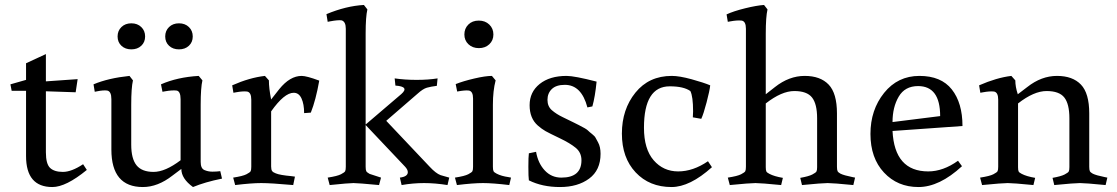

<svg xmlns="http://www.w3.org/2000/svg" viewBox="-20 -738 4504 774"><path d="M165 -124Q165 -77 182 -61Q199 -45 233.5 -45Q268 -45 315 -76L330 -53Q246 16 191 16Q85 16 85 -109V-372H27L22 -398L85 -416V-483L165 -520V-410L293 -419L285 -366L165 -370Z M789 -85Q789 -59 804 -52.5Q819 -46 836 -46Q853 -46 868 -48L875 -18Q806 -4 758 16Q711 -18 711 -57L675 -30Q616 16 556 16Q429 16 429 -135V-338Q429 -370 412 -373Q397 -375 372 -370L362 -368L357 -398Q416 -423 502 -432L516 -414Q509 -384 509 -316V-155Q509 -98 530.5 -71.5Q552 -45 599 -45Q646 -45 708 -92V-338Q708 -370 692 -373Q674 -375 646 -370L635 -368L629 -398Q695 -427 781 -432L796 -414Q789 -384 789 -316ZM469.5 -553.5Q454 -568 454 -591Q454 -614 469.5 -629Q485 -644 509.5 -644Q534 -644 549.5 -629Q565 -614 565 -591Q565 -568 549.5 -553.5Q534 -539 509.5 -539Q485 -539 469.5 -553.5ZM661.5 -553.5Q646 -568 646 -591Q646 -614 661.5 -629Q677 -644 701.5 -644Q726 -644 741.5 -629Q757 -614 757 -591Q757 -568 741.5 -553.5Q726 -539 701.5 -539Q677 -539 661.5 -553.5Z M1164 -364Q1126 -364 1073 -289V-67Q1073 -54 1077 -48.5Q1081 -43 1092 -39Q1109 -32 1154 -28L1169 -26L1162 8Q1072 0 1033 0Q994 0 928 8L920 -22Q959 -28 973.5 -35.5Q988 -43 990.5 -48Q993 -53 993 -66V-336Q993 -366 976 -369Q959 -371 932 -366L921 -364L916 -394Q986 -425 1048 -432L1064 -414Q1064 -382 1073 -337L1106 -379Q1149 -432 1196 -432Q1216 -432 1267 -413Q1253 -334 1233 -284L1206 -282Q1206 -318 1195.5 -341Q1185 -364 1164 -364Z M1592 -22Q1624 -26 1624 -44Q1624 -54 1613 -66L1454 -234V-66Q1454 -53 1456.5 -48Q1459 -43 1470 -37L1516 -22L1508 8Q1423 0 1405 0Q1387 0 1309 8L1301 -22Q1340 -28 1354.5 -35.5Q1369 -43 1371.5 -48Q1374 -53 1374 -66V-622Q1374 -651 1357 -656Q1343 -658 1311 -652L1301 -650L1296 -681Q1375 -714 1447 -718L1461 -700Q1454 -670 1454 -603V-236L1598 -359Q1632 -389 1574 -393L1571 -422Q1612 -416 1659.5 -416Q1707 -416 1744 -422L1741 -392Q1717 -389 1701 -384.5Q1685 -380 1663 -360L1537 -251L1712 -66Q1737 -39 1756 -32L1791 -22L1784 8Q1734 0 1689.5 0Q1645 0 1599 8Z M1967 -66Q1967 -53 1969.5 -48Q1972 -43 1982 -38Q2001 -28 2030 -24L2040 -22L2033 8Q1966 0 1927 0Q1888 0 1822 8L1814 -22Q1853 -28 1867.5 -35.5Q1882 -43 1884.5 -48Q1887 -53 1887 -66V-341Q1887 -370 1870 -373Q1855 -375 1823 -369L1817 -399Q1847 -411 1892 -421.5Q1937 -432 1963 -432L1978 -414Q1967 -372 1967 -316ZM1868.5 -559.5Q1852 -575 1852 -599Q1852 -623 1868 -639Q1884 -655 1910 -655Q1936 -655 1952.5 -639Q1969 -623 1969 -599Q1969 -575 1952.5 -559.5Q1936 -544 1910.5 -544Q1885 -544 1868.5 -559.5Z M2243 -22Q2324 -22 2324 -92Q2324 -123 2301 -142Q2278 -161 2236 -181Q2194 -201 2179 -209.5Q2164 -218 2148 -232Q2115 -261 2115 -314Q2115 -367 2155.5 -399.5Q2196 -432 2264 -432Q2296 -432 2385 -409Q2379 -348 2368 -309L2348 -305Q2324 -396 2257 -396Q2222 -396 2204.5 -379Q2187 -362 2187 -335.5Q2187 -309 2205 -293.5Q2223 -278 2248 -266Q2273 -254 2291 -245L2313 -234Q2343 -219 2349.5 -212.5Q2356 -206 2367 -197.5Q2378 -189 2381.5 -181.5Q2385 -174 2391 -164Q2401 -146 2401 -118Q2401 -52 2355 -18Q2309 16 2237.5 16Q2166 16 2112 -11Q2110 -25 2110 -65.5Q2110 -106 2112 -120L2141 -126Q2149 -80 2176 -51Q2203 -22 2243 -22Z M2773 -265Q2774 -275 2774 -289Q2774 -349 2763 -371Q2736 -390 2680 -390Q2576 -390 2576 -223Q2576 -137 2615 -92Q2654 -47 2714 -47Q2774 -47 2834 -88L2850 -64Q2761 16 2687 16Q2598 16 2542.5 -43Q2487 -102 2487 -199.5Q2487 -297 2541.5 -364.5Q2596 -432 2688 -432Q2719 -432 2768 -418.5Q2817 -405 2843 -394Q2841 -373 2828.5 -325.5Q2816 -278 2807 -259Z M3354 -281V-66Q3354 -53 3356.5 -48Q3359 -43 3368 -38Q3382 -31 3417 -24L3427 -22L3420 8Q3338 0 3316.5 0Q3295 0 3213 8L3206 -21Q3240 -27 3254.5 -34.5Q3269 -42 3271.5 -47Q3274 -52 3274 -64V-261Q3274 -319 3253.5 -345Q3233 -371 3182 -371Q3131 -371 3067 -321V-64Q3067 -51 3069.5 -46.5Q3072 -42 3082 -37Q3101 -27 3136 -21L3129 8Q3047 0 3025.5 0Q3004 0 2922 8L2914 -22Q2953 -28 2967.5 -35.5Q2982 -43 2984.5 -48Q2987 -53 2987 -66V-622Q2987 -652 2970 -655Q2952 -657 2925 -652L2914 -650L2909 -680Q2937 -693 2983.5 -704.5Q3030 -716 3060 -718L3074 -700Q3067 -670 3067 -602V-358L3104 -387Q3161 -432 3224 -432Q3287 -432 3320.5 -397Q3354 -362 3354 -281Z M3722 -47Q3782 -47 3842 -90L3858 -68Q3767 16 3682.5 16Q3598 16 3543.5 -42.5Q3489 -101 3489 -198Q3489 -295 3544 -363.5Q3599 -432 3686.5 -432Q3774 -432 3817 -377.5Q3860 -323 3860 -230L3578 -210Q3586 -47 3722 -47ZM3681 -391Q3628 -391 3603 -348.5Q3578 -306 3578 -246L3770 -270Q3770 -391 3681 -391Z M4084 -64Q4084 -51 4086.5 -46.5Q4089 -42 4099 -37Q4118 -27 4153 -21L4146 8Q4064 0 4042.5 0Q4021 0 3939 8L3931 -22Q3970 -28 3984.5 -35.5Q3999 -43 4001.5 -48Q4004 -53 4004 -66V-336Q4004 -366 3987 -369Q3970 -371 3943 -366L3932 -364L3927 -394Q3998 -425 4057 -432L4073 -414Q4073 -388 4083 -358L4121 -387Q4178 -432 4241 -432Q4304 -432 4337.5 -397Q4371 -362 4371 -281V-66Q4371 -53 4373.5 -48Q4376 -43 4385 -38Q4399 -31 4434 -24L4444 -22L4437 8Q4355 0 4333.5 0Q4312 0 4230 8L4223 -21Q4257 -27 4271.5 -34.5Q4286 -42 4288.5 -47Q4291 -52 4291 -64V-261Q4291 -319 4270.5 -345Q4250 -371 4199 -371Q4148 -371 4084 -321Z"/></svg>

Font: Buenard
Style: Regular
Weight: 400
Designer: Gustavo Ibarra
Foundry: FontFuror
Version: Version 1.001 2011